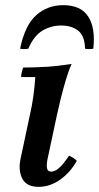

<svg xmlns="http://www.w3.org/2000/svg" viewBox="-20 -710 384 745"><path d="M130 15Q83 15 66.5 -17Q50 -49 60 -95L96 -264Q104 -299 109 -333.5Q114 -368 117 -411H62Q62 -419 64.5 -430Q67 -441 70 -448Q117 -448 163 -451Q209 -454 258 -462Q247 -438 236 -401.5Q225 -365 216 -328.5Q207 -292 201 -264L166 -100Q160 -75 162 -59.5Q164 -44 179 -44Q193 -44 209.5 -58.5Q226 -73 248 -106Q257 -102 264 -97.5Q271 -93 278 -86Q253 -41 213.5 -13Q174 15 130 15ZM90 -521Q74 -518 58 -521Q77 -613 121 -651.5Q165 -690 225 -690Q294 -690 322.5 -645.5Q351 -601 342 -521Q326 -518 310 -521Q309 -570 284 -590.5Q259 -611 217 -611Q178 -611 144.5 -591Q111 -571 90 -521Z"/></svg>

Font: Poltawski Nowy Medium
Style: Italic
Weight: 500
Italic angle: -12°
Version: Version 1.001;gftools[0.9.25]